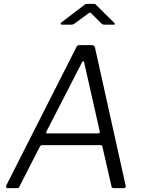

<svg xmlns="http://www.w3.org/2000/svg" viewBox="-20 -976 756 996"><path d="M19 0Q14 0 12 -4Q10 -8 13 -15L376 -731Q379 -738 383 -740Q387 -742 395 -742H455Q464 -742 468 -738Q472 -734 473 -728L632 -12Q633 -7 631 -3.5Q629 0 623 0H571Q558 0 558 -11L511 -216Q510 -223 502 -223H199Q190 -223 186 -214L80 -7Q79 -2 76 -1Q73 0 67 0H19ZM489 -284Q500 -284 497 -296L417 -650Q415 -660 411.5 -659Q408 -658 403 -648L222 -296Q219 -289 219.5 -286.5Q220 -284 225 -284ZM504 -856 455 -905Q448 -912 446 -911Q444 -910 435 -904L367 -854Q361 -850 358 -849Q355 -848 349 -848H302Q296 -848 295 -852Q294 -856 299 -860L413 -947Q418 -952 423 -954Q428 -956 436 -956H467Q474 -956 477 -952Q480 -948 484 -945L572 -858Q577 -853 576.5 -850.5Q576 -848 569 -848H519Q515 -848 511.5 -850.5Q508 -853 504 -856Z"/></svg>

Font: Libre Franklin Light
Style: Italic
Weight: 300
Italic angle: -8°
Designer: Pablo Impallari, Rodrigo Fuenzalida, Nhung Nguyen
Foundry: Impallari Type
Version: Version 3.000